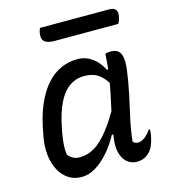

<svg xmlns="http://www.w3.org/2000/svg" viewBox="-111 -824 822 925"><g transform="rotate(-15 300.0 -362.0)"><path d="M308 -543Q338 -543 362 -531Q386 -519 403.5 -500Q421 -481 433 -457H455L439 -377Q417 -417 389.5 -436.5Q362 -456 318 -456Q277 -456 244 -432.5Q211 -409 188 -361.5Q165 -314 151 -242L148 -228Q142 -196 139.5 -167.5Q137 -139 141 -112Q151 -98 165.5 -90.5Q180 -83 199 -83Q237 -83 272 -103.5Q307 -124 344.5 -171.5Q382 -219 425 -298L396 -148H375Q351 -103 319.5 -67Q288 -31 253.5 -10Q219 11 183 11Q145 11 117 -8Q89 -27 72 -59.5Q55 -92 50.5 -132.5Q46 -173 53 -217L57 -237Q71 -319 96 -377Q121 -435 154 -472Q187 -509 226.5 -526Q266 -543 308 -543ZM446 -533Q453 -536 460 -536.5Q467 -537 476 -537Q496 -537 509.5 -526.5Q523 -516 527 -491Q531 -466 525 -424Q517 -366 505 -310.5Q493 -255 481 -201.5Q469 -148 463 -90Q468 -84 474.5 -81.5Q481 -79 489 -79Q505 -79 522.5 -92.5Q540 -106 553 -126H559Q559 -117 558 -107.5Q557 -98 554 -86Q550 -65 542 -47Q534 -29 523 -18Q510 -5 495 2Q480 9 459 9Q432 9 412 -7Q392 -23 383 -53Q374 -83 379 -124Q385 -177 395.5 -226.5Q406 -276 417.5 -327.5Q429 -379 437 -437Q440 -458 441.5 -475Q443 -492 444 -506.5Q445 -521 446 -533ZM174 -735H519Q543 -735 551.5 -722.5Q560 -710 555 -688Q554 -681 552 -675.5Q550 -670 548 -665Q546 -660 543 -656H228Q201 -656 186.5 -662.5Q172 -669 167.5 -682Q163 -695 167 -714Q168 -718 169 -722Q170 -726 171.5 -729.5Q173 -733 174 -735Z"/></g></svg>

Font: Rec Mono Duotone
Style: Italic
Weight: 400
Italic angle: -10°
Monospace: yes
Version: Version 1.085; ttfautohint (v1.8.4.7-5d5b)